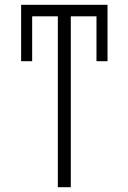

<svg xmlns="http://www.w3.org/2000/svg" viewBox="-20 -780 535 800"><path d="M68 -525V-760H428V-525H382V-712H275V0H221V-712H114V-525Z"/></svg>

Font: Noto Sans ExtraCondensed Light
Style: Regular
Weight: 300
Width: 2
Designer: Monotype Design Team
Foundry: Monotype Imaging Inc.
Version: Version 2.013; ttfautohint (v1.8.4.7-5d5b)